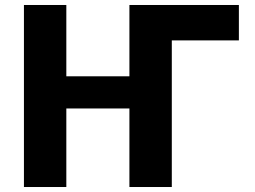

<svg xmlns="http://www.w3.org/2000/svg" viewBox="-20 -750 1024 770"><path d="M669 -588V0H499V-315H246V0H76V-730H246V-444H499V-730H938V-588Z"/></svg>

Font: Mplus 1p ExtraBold
Style: Regular
Weight: 800
Version: Version 1.061